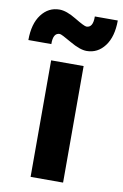

<svg xmlns="http://www.w3.org/2000/svg" viewBox="-134 -823 560 873"><g transform="rotate(10 145.5 -386.0)"><path d="M71 -538H221V0H71ZM89 -663Q58 -663 59 -611H-47Q-47 -686 -14.5 -729Q18 -772 69 -772Q101 -772 146.5 -744.5Q192 -717 202 -717Q233 -717 232 -769H338Q338 -694 305.5 -651Q273 -608 222 -608Q191 -608 144 -635.5Q97 -663 89 -663Z"/></g></svg>

Font: Montreal
Style: Bold
Weight: 700
Designer: Julieta Ulanovsky, usr_local_share
Foundry: Julieta Ulanovsky, usr_local_share
Version: Version 2.001